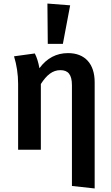

<svg xmlns="http://www.w3.org/2000/svg" viewBox="-20 -843 625 1081"><path d="M249 -596H334L375 -813L247 -823ZM363 -544C298 -544 244 -516 202 -459C196 -493 187 -521 176 -542L59 -526C74 -477 82 -425 82 -371V0H210V-370C243 -421 276 -448 320 -448C363 -448 385 -424 385 -363V204L513 218V-380C513 -484 458 -544 363 -544Z"/></svg>

Font: Fira Sans Medium
Style: Regular
Weight: 500
Designer: Carrois Corporate & Edenspiekermann AG
Foundry: Carrois Corporate GbR & Edenspiekermann AG
Version: Version 4.203